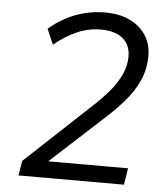

<svg xmlns="http://www.w3.org/2000/svg" viewBox="-52 -760 703 807"><g transform="rotate(5 300.0 -357.0)"><path d="M56 0 66 -62 341 -319Q380 -355 409.5 -390Q439 -425 456 -462Q473 -499 473 -538Q473 -587 440.5 -614Q408 -641 347 -641Q296 -641 247.5 -620Q199 -599 152 -560L124 -625Q157 -653 194 -673Q231 -693 273 -703.5Q315 -714 360 -714Q420 -714 464 -693Q508 -672 532 -634.5Q556 -597 556 -548Q556 -492 534.5 -444Q513 -396 475 -352.5Q437 -309 390 -267L149 -46L147 -70H512L501 0Z"/></g></svg>

Font: Nunito Sans 12pt
Style: Italic
Weight: 400
Italic angle: -9°
Designer: Vernon Adams
Foundry: Vernon Adams
Version: Version 3.101;gftools[0.9.27]